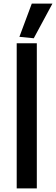

<svg xmlns="http://www.w3.org/2000/svg" viewBox="-20 -1049 312 1069"><path d="M73 -808H185V0H73ZM88 -844 157 -1029H272L168 -836Z"/></svg>

Font: EncodeSans
Style: Medium
Weight: 500
Designer: Pablo Impallari, Andres Torresi
Foundry: Pablo Impallari, Andres Torresi
Version: Version 1.000; ttfautohint (v1.4.1)